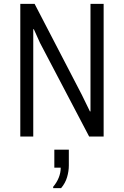

<svg xmlns="http://www.w3.org/2000/svg" viewBox="-20 -706 640 993"><path d="M85 0V-686H159L403 -216L445 -130H448V-686H516V0H441L187 -484L155 -555H152V0ZM255 267V260Q273 239 283.5 213.5Q294 188 294 161H261V68H336V150Q336 179 327 210Q318 241 296 267Z"/></svg>

Font: Chivo Mono Medium ExtraLight
Style: Regular
Weight: 250
Monospace: yes
Version: Version 1.008